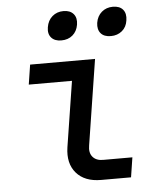

<svg xmlns="http://www.w3.org/2000/svg" viewBox="-54 -825 709 872"><g transform="rotate(-5 300.0 -389.5)"><path d="M372 0Q297 0 259 -44Q221 -88 232 -161L279 -460H82L96 -550H392L331 -161Q325 -128 341 -109Q357 -90 388 -90H522L508 0ZM473 -647Q442 -647 427 -664.5Q412 -682 416 -712Q421 -743 442 -761Q463 -779 493 -779Q524 -779 539 -761Q554 -743 549 -712Q545 -682 524 -664.5Q503 -647 473 -647ZM247 -647Q217 -647 201.5 -664.5Q186 -682 191 -712Q196 -743 217 -761Q238 -779 268 -779Q298 -779 313.5 -761Q329 -743 324 -712Q319 -682 298.5 -664.5Q278 -647 247 -647Z"/></g></svg>

Font: JetBrains Mono NL Medium
Style: Italic
Weight: 500
Italic angle: -9°
Monospace: yes
Designer: Philipp Nurullin, Konstantin Bulenkov
Foundry: JetBrains
Version: Version 2.305; ttfautohint (v1.8.4.7-5d5b)